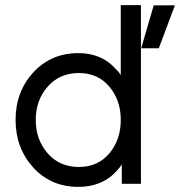

<svg xmlns="http://www.w3.org/2000/svg" viewBox="-20 -720 705 752"><path d="M533 -531H602L665 -699H582ZM289 -434Q214 -434 167 -381Q120 -328 120 -250Q120 -173 167 -119Q214 -66 289 -66Q363 -66 408 -119Q430 -145 441.5 -178Q453 -211 453 -250Q453 -290 441.5 -322.5Q430 -355 408 -381Q363 -434 289 -434ZM287 -512Q380 -512 436 -447Q441 -443 445 -437.5Q449 -432 453 -426V-700H532V0H457V-76Q453 -70 449 -64.5Q445 -59 440 -54Q383 12 287 12Q180 12 110 -64Q41 -141 41 -250Q41 -360 110 -436Q180 -512 287 -512Z"/></svg>

Font: Unageo
Style: Regular
Weight: 400
Designer: Richard Sepsi
Foundry: Richard Sepsi
Version: Version 2.000